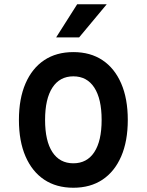

<svg xmlns="http://www.w3.org/2000/svg" viewBox="-20 -866 690 903"><path d="M325 17Q245 17 188 -21Q131 -59 100 -130.5Q69 -202 69 -302Q69 -402 100 -473.5Q131 -545 188 -583Q245 -621 325 -621Q405 -621 462 -583Q519 -545 550 -473.5Q581 -402 581 -302Q581 -202 550 -130.5Q519 -59 462 -21Q405 17 325 17ZM325 -98Q389 -98 423.5 -150.5Q458 -203 458 -302Q458 -401 423.5 -454Q389 -507 325 -507Q261 -507 226.5 -454Q192 -401 192 -302Q192 -203 226.5 -150.5Q261 -98 325 -98ZM244 -690 343 -846H482L352 -690Z"/></svg>

Font: Martian Mono SemiCondensed Medium
Style: Regular
Weight: 500
Width: 4
Designer: Roman Shamin
Foundry: Evil Martians
Version: Version 1.000